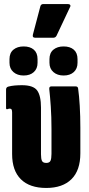

<svg xmlns="http://www.w3.org/2000/svg" viewBox="-20 -925 443 951"><path d="M209 6Q127 6 83.5 -37Q40 -80 40 -162V-368Q40 -378 37.5 -382.5Q35 -387 28 -387Q25 -387 22 -386Q19 -385 16 -384Q10 -383 10 -390V-481Q10 -493 21 -496Q36 -500 53 -501.5Q70 -503 89 -503Q145 -503 164 -477Q183 -451 183 -392V-161Q183 -138 188 -128Q193 -118 209 -118Q225 -118 230 -128.5Q235 -139 235 -163V-286Q235 -346 231.5 -397.5Q228 -449 224 -484Q223 -497 234 -497H355Q366 -497 367 -486Q372 -451 375 -400.5Q378 -350 378 -292V-166Q378 -81 334 -37.5Q290 6 209 6ZM155 -738Q139 -738 143 -754L180 -894Q183 -905 195 -905H316Q324 -905 327.5 -900.5Q331 -896 326 -888L260 -748Q255 -738 243 -738ZM97 -551Q66 -551 46.5 -568Q27 -585 27 -614V-632Q27 -663 46.5 -679Q66 -695 97 -695Q129 -695 147.5 -679Q166 -663 166 -632V-614Q166 -585 147.5 -568Q129 -551 97 -551ZM295 -551Q264 -551 244.5 -568Q225 -585 225 -614V-632Q225 -663 244.5 -679Q264 -695 295 -695Q327 -695 345.5 -679Q364 -663 364 -632V-614Q364 -585 345.5 -568Q327 -551 295 -551Z"/></svg>

Font: Sofia Sans Extra Condensed Black
Style: Regular
Weight: 900
Designer: Botio Nikoltchev, Ani Petrova
Foundry: lettersoup
Version: Version 4.101